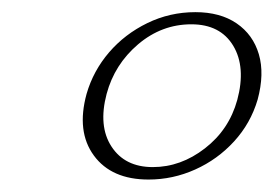

<svg xmlns="http://www.w3.org/2000/svg" viewBox="-20 -730 450 316"><path d="M301.5 -710Q342.5 -710 369.5 -691.5Q396.5 -673 406 -640.8Q415.5 -608.5 404 -566Q392.5 -527 365.2 -497.2Q338 -467.5 301.2 -451Q264.5 -434.5 224.5 -434.5Q163.5 -434.5 134.5 -474Q105.5 -513.5 122.5 -575.5Q133.5 -613.5 159.5 -643.8Q185.5 -674 222.5 -692Q259.5 -710 301.5 -710ZM295 -690Q246 -690 207.2 -657Q168.5 -624 155.5 -575.5Q141.5 -522.5 163.5 -488.8Q185.5 -455 231.5 -455Q277.5 -455 317.2 -485.8Q357 -516.5 370.5 -565.5Q385 -619.5 363.8 -654.8Q342.5 -690 295 -690Z"/></svg>

Font: Fraunces Thin
Style: Italic
Weight: 250
Italic angle: -16°
Version: Version 1.000;[b76b70a41]